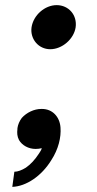

<svg xmlns="http://www.w3.org/2000/svg" viewBox="-20 -581 377 749"><path d="M176 -389C223 -389 268 -429 275 -474C282 -522 248 -561 201 -561C155 -561 110 -522 103 -474C97 -429 130 -389 176 -389ZM28 148 36 89C49 89 65 83 81 73C100 60 117 41 132 18C137 10 141 5 143 -3C136 -1 127 0 119 0C91 0 66 -14 54 -35C47 -49 46 -62 48 -78V-81C50 -95 56 -109 65 -121C84 -142 113 -156 141 -156H144C185 -156 213 -125 216 -84C219 -45 208 1 180 44C142 106 82 146 28 148Z"/></svg>

Font: Mluvka Medium
Style: Italic
Weight: 500
Italic angle: -8°
Designer: Modified by Jiří Krblich, Original typeface by Gumpita Rahayu
Foundry: Gumpita Rahayu & Jiří Krblich
Version: Version 2.000;Glyphs 3.1.1 (3134)